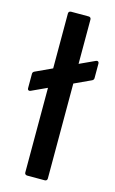

<svg xmlns="http://www.w3.org/2000/svg" viewBox="-116 -728 465 773"><g transform="rotate(15 117.0 -341.5)"><path d="M81 0H154C160 0 164 -4 164 -10V-406L233 -438C238 -440 241 -444 241 -449V-510C241 -517 236 -521 229 -518L164 -488V-673C164 -679 160 -683 154 -683H81C74 -683 70 -679 70 -673V-444L1 -412C-4 -410 -7 -406 -7 -401V-340C-7 -334 -2 -330 5 -333L70 -363V-10C70 -4 74 0 81 0Z"/></g></svg>

Font: Sofia Sans Cond SemiBold
Style: Regular
Weight: 600
Width: 3
Designer: Botio Nikoltchev, Ani Petrova
Foundry: lettersoup
Version: Version 4.100